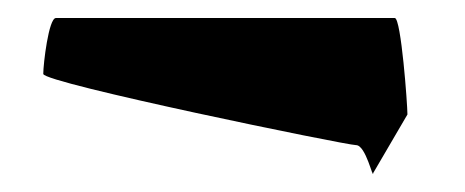

<svg xmlns="http://www.w3.org/2000/svg" viewBox="-20 -380 516 213"><path d="M28 -298C28 -288 364 -219 375 -219C386 -219 394 -180 394 -188L432 -253C432 -264 425 -360 418 -360H42C34 -360 28 -309 28 -298Z"/></svg>

Font: Ampere
Style: SuCnd
Weight: 400
Version: Version 1